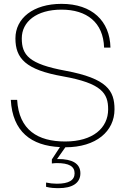

<svg xmlns="http://www.w3.org/2000/svg" viewBox="-20 -752 646 996"><path d="M285 224C353 224 397 199 397 147C397 95 353 73 282 73H276L319 12C479 12 574 -71 574 -185C574 -282 535 -345 320 -385C130 -420 93 -466 93 -553C93 -639 169 -702 299 -702C430 -702 516 -636 520 -505H553C550 -643 458 -732 299 -732C152 -732 60 -657 60 -553C60 -449 113 -390 306 -356C508 -320 541 -268 541 -185C541 -88 462 -18 318 -18C177 -18 78 -77 69 -234H36C45 -69 142 4 291 11L249 75V96C257 95 267 94 275 94C338 94 367 111 367 147C367 183 337 201 275 201C256 201 238 199 219 195V217C241 223 263 224 285 224Z"/></svg>

Font: Aspekta 100
Style: Regular
Weight: 100
Designer: Ivo Dolenc
Version: Version 2.000